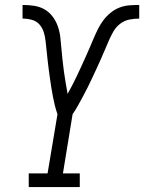

<svg xmlns="http://www.w3.org/2000/svg" viewBox="-20 -755 582 775"><path d="M96 0V-55H172L212 -294Q206 -311 201.5 -329Q197 -347 193.5 -365.5Q190 -384 187 -402.5Q184 -421 181.5 -439.5Q179 -458 176.5 -476.5Q174 -495 172 -514Q170 -533 168 -551.5Q166 -570 164 -589Q162 -608 156.5 -625.5Q151 -643 139 -656.5Q127 -670 108.5 -675Q90 -680 71 -680V-735Q95 -735 118 -731.5Q141 -728 160 -717Q179 -706 192.5 -688Q206 -670 213.5 -648.5Q221 -627 223.5 -604Q226 -581 228 -558Q230 -535 232.5 -512Q235 -489 238 -466.5Q241 -444 245 -421Q249 -398 253 -376Q263 -394 272.5 -412.5Q282 -431 291 -450Q300 -469 308.5 -487.5Q317 -506 325.5 -525Q334 -544 342 -562.5Q350 -581 358 -600Q366 -619 375.5 -638Q385 -657 397.5 -673.5Q410 -690 426.5 -703.5Q443 -717 462.5 -724.5Q482 -732 502 -733.5Q522 -735 542 -735V-680Q522 -680 502 -676Q482 -672 465 -659Q448 -646 437.5 -627.5Q427 -609 419 -590.5Q411 -572 403 -553Q395 -534 386.5 -515Q378 -496 369.5 -477.5Q361 -459 352 -440Q343 -421 334 -402.5Q325 -384 315 -366Q305 -348 295 -329.5Q285 -311 273 -294L234 -55H302V0Z"/></svg>

Font: Iosevka Curly Slab LtObl
Style: Regular
Weight: 300
Italic angle: -9°
Monospace: yes
Designer: Belleve Invis
Foundry: Belleve Invis
Version: Version 11.0.0; ttfautohint (v1.8.3)